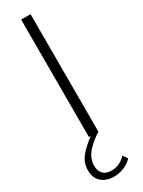

<svg xmlns="http://www.w3.org/2000/svg" viewBox="-262 -776 790 1062"><g transform="rotate(-30 133.0 -245.0)"><path d="M212.4 181.2 232.4 211.4Q184.1 259.8 111.3 259.8Q62.5 257.8 34.4 231Q6.3 204.1 6.3 157.7Q6.3 111.3 34.2 75.2Q62 39.1 115.2 0H103.5V-750H163.6V0Q138.7 16.6 120.8 31Q103 45.4 85.2 64.7Q67.4 84 58.1 106.2Q48.8 128.4 48.8 152.3Q48.8 185.1 66.7 204.3Q84.5 223.6 118.7 223.6Q173.8 223.6 212.4 181.2Z"/></g></svg>

Font: Now Alt Light
Style: Regular
Weight: 300
Designer: Alfredo Marco Pradil
Foundry: Alfredo Marco Pradil
Version: Version 1.002;PS 001.002;hotconv 1.0.88;makeotf.lib2.5.64775